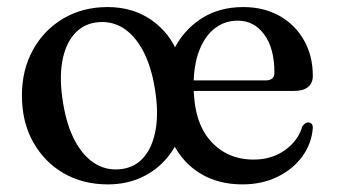

<svg xmlns="http://www.w3.org/2000/svg" viewBox="-20 -498 934 530"><path d="M316.5 -31.5Q354 -36.5 378 -65.2Q402 -94 410 -142Q418 -190 407.5 -253Q397 -318 373.2 -360.8Q349.5 -403.5 316.8 -422.5Q284 -441.5 245 -436Q208 -431 183.8 -402.5Q159.5 -374 151.5 -326Q143.5 -278 154 -214.5Q164.5 -149.5 188.2 -106.8Q212 -64 244.8 -45Q277.5 -26 316.5 -31.5ZM277 -478.5Q347.5 -478.5 398.8 -442.2Q450 -406 471.5 -348L484.5 -146Q471.5 -99 442.2 -63.5Q413 -28 371 -8.5Q329 11 278 11Q208.5 11 155 -20.2Q101.5 -51.5 71 -106.8Q40.5 -162 40.5 -234.5Q40.5 -305 70.8 -360Q101 -415 154.5 -446.8Q208 -478.5 277 -478.5ZM843.5 -288.5Q843.5 -268.5 830.2 -257.8Q817 -247 791.5 -247H483V-276H713Q737.5 -276 737.5 -297.5Q737.5 -365 709.2 -403Q681 -441 636.5 -441Q600.5 -441 573 -419.8Q545.5 -398.5 530 -358.5Q514.5 -318.5 514.5 -263Q514.5 -162 560.5 -109.8Q606.5 -57.5 680.5 -57.5Q730 -57.5 766.5 -83.5Q803 -109.5 814.5 -149Q823 -160.5 831 -160Q837 -160 840.2 -156.2Q843.5 -152.5 843.5 -145.5Q840.5 -102 814.8 -66.5Q789 -31 746.2 -10Q703.5 11 649 11Q582.5 11 533.5 -18.8Q484.5 -48.5 457.5 -102.2Q430.5 -156 430.5 -228Q430.5 -299.5 457.2 -356Q484 -412.5 533.8 -445.5Q583.5 -478.5 651.5 -478.5Q708.5 -478.5 751.8 -454Q795 -429.5 819.2 -386.8Q843.5 -344 843.5 -288.5Z"/></svg>

Font: Fraunces 17pt
Style: Regular
Weight: 400
Version: Version 1.000;[b76b70a41]